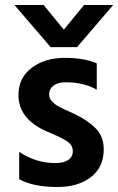

<svg xmlns="http://www.w3.org/2000/svg" viewBox="-20 -745 474 770"><path d="M368 -491V-385Q318 -415 243 -415Q212 -415 194.5 -401.5Q177 -388 177 -367Q177 -359 179.5 -352Q182 -345 188.5 -338.5Q195 -332 201 -327Q207 -322 218 -316.5Q229 -311 237 -307Q245 -303 259 -297Q273 -291 281 -287Q334 -261 365 -229Q396 -197 396 -146Q396 -75 345 -35Q294 5 209 5Q115 5 57 -26V-136Q124 -91 202 -91Q235 -91 253.5 -103.5Q272 -116 272 -138Q272 -151 266 -161.5Q260 -172 243 -182Q226 -192 216.5 -196.5Q207 -201 179 -213Q176 -214 174.5 -215Q173 -216 170 -217Q167 -218 165 -219Q54 -269 54 -363Q54 -433 107 -473Q160 -513 240 -513Q317 -513 368 -491ZM289 -556H183L38 -725H155L236 -626L317 -725H434Z"/></svg>

Font: Hind SemiBold
Style: Regular
Weight: 600
Designer: Manushi Parikh, Satya Rajpurohit
Foundry: Indian Type Foundry
Version: Version 2.001;PS 1.0;hotconv 1.0.79;makeotf.lib2.5.61930; tt